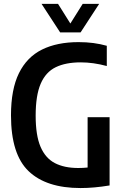

<svg xmlns="http://www.w3.org/2000/svg" viewBox="-20 -968 640 996"><path d="M398 7.5Q220 7.5 128.5 -80Q37 -167.5 37 -369.5Q37 -504.5 78.2 -588.2Q119.5 -672 197.8 -710.8Q276 -749.5 387.5 -749.5Q428 -749.5 464 -744.8Q500 -740 534 -730.5V-625.5Q464 -644.5 398.5 -644.5Q320.5 -644.5 268.8 -619.2Q217 -594 191 -533.5Q165 -473 165 -368Q165 -266 190.2 -206.8Q215.5 -147.5 264.5 -122Q313.5 -96.5 386 -96.5Q410.5 -96.5 434.5 -99V-360H548.5V-6Q467.5 7.5 398 7.5ZM292 -800 195.5 -948H281L345 -846L409 -948H494.5L398 -800Z"/></svg>

Font: Encode Sans Condensed Condensed SemiBold
Style: Regular
Weight: 600
Width: 3
Designer: Multiple Designers
Foundry: Impallari Type
Version: Version 3.000; ttfautohint (v1.8.3) -l 8 -r 50 -G 200 -x 14 